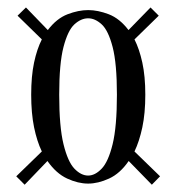

<svg xmlns="http://www.w3.org/2000/svg" viewBox="-20 -517 474 514"><path d="M46 -22.5 23.5 -45 92 -111.5Q79 -138.5 71.2 -176.2Q63.5 -214 63.5 -263.5Q63.5 -313 71.2 -349.5Q79 -386 92 -411.5L27 -475L49.5 -497L108 -436.5Q131.5 -467.5 160.8 -478.8Q190 -490 216 -490Q242 -490 271.2 -478.8Q300.5 -467.5 324 -436.5L383 -497L405 -475L340 -411.5Q353 -386 361 -349.5Q369 -313 369 -263.5Q369 -213.5 361 -176Q353 -138.5 340 -111.5L408.5 -45L386.5 -22.5L324.5 -86Q301.5 -52.5 272 -39Q242.5 -25.5 216 -25.5Q189 -25.5 159.8 -39Q130.5 -52.5 107 -86ZM216 -47Q234.5 -47 252.2 -65.5Q270 -84 281.5 -131Q293 -178 293 -263.5Q293 -347 281.5 -391.2Q270 -435.5 252.2 -451.8Q234.5 -468 216 -468Q197 -468 179.2 -451.8Q161.5 -435.5 150 -391.2Q138.5 -347 138.5 -263.5Q138.5 -178 150 -131Q161.5 -84 179.2 -65.5Q197 -47 216 -47Z"/></svg>

Font: Imbue 50pt Medium
Style: Regular
Weight: 500
Designer: Tyler Finck
Foundry: Etcetera Type Company
Version: Version 1.102; ttfautohint (v1.8.3)